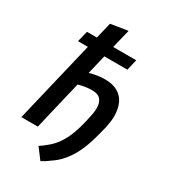

<svg xmlns="http://www.w3.org/2000/svg" viewBox="-226 -882 1023 1161"><g transform="rotate(30 285.0 -301.5)"><path d="M251 173 195 99Q207 91 217.5 83.5Q228 76 238 67Q273 40 297.5 5Q322 -30 340.5 -77.5Q359 -125 373 -191Q379 -216 382.5 -237Q386 -258 386 -275Q386 -311 368.5 -333Q351 -355 306 -355Q291 -355 275 -353Q259 -351 243.5 -348Q228 -345 214 -341L133 0H18L154 -569H85L104 -645H173L200 -757L319 -776L287 -645H448L430 -569H269L237 -435Q263 -443 290.5 -447Q318 -451 343 -451Q398 -451 433.5 -430Q469 -409 485.5 -371.5Q502 -334 502 -286Q502 -268 499.5 -248Q497 -228 492 -204Q478 -144 462 -92.5Q446 -41 424 2Q402 45 372 80Q342 115 301 141Q290 150 277.5 157.5Q265 165 251 173Z"/></g></svg>

Font: Ubuntu Sans SemiBold
Style: Italic
Weight: 600
Italic angle: -13.5°
Designer: Dalton Maag Ltd
Foundry: Dalton Maag Ltd
Version: Version 1.006